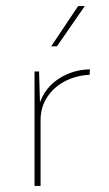

<svg xmlns="http://www.w3.org/2000/svg" viewBox="-20 -614 361 634"><path d="M277 -385 276 -367Q232 -365 195 -346Q158 -327 136 -293.5Q114 -260 114 -218V0H94V-378H109L112 -276Q130 -326 175.5 -355Q221 -384 277 -385ZM168 -461H149L238 -594H260Z"/></svg>

Font: Josefin Sans Thin
Style: Regular
Weight: 250
Designer: Santiago Orozco
Foundry: Typemade
Version: Version 2.000